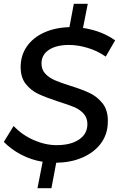

<svg xmlns="http://www.w3.org/2000/svg" viewBox="-23 -847 652 1004"><path d="M343 -399Q407 -379 446 -360.5Q485 -342 513 -307Q541 -272 541 -216Q541 -200 540 -192Q535 -134 499 -90Q463 -46 404 -21.5Q345 3 271 4L246 137H173L200 -1Q140 -11 87.5 -38.5Q35 -66 -3 -105L48 -188Q93 -141 153.5 -114.5Q214 -88 273 -88Q347 -88 390.5 -117.5Q434 -147 434 -198Q434 -231 414 -253Q394 -275 363.5 -287.5Q333 -300 282 -316Q218 -337 179 -355Q140 -373 112.5 -407Q85 -441 85 -496Q85 -557 117 -603.5Q149 -650 207 -676.5Q265 -703 340 -705L363 -827H436L411 -701Q509 -686 579 -636L530 -551Q485 -582 434 -597Q383 -612 338 -612Q272 -612 233 -586.5Q194 -561 194 -515Q194 -483 213.5 -462Q233 -441 262.5 -428Q292 -415 343 -399Z"/></svg>

Font: TypoPRO Montserrat Alternates
Style: Italic
Weight: 400
Italic angle: -11.3°
Designer: Julieta Ulanovsky
Foundry: Julieta Ulanovsky
Version: Version 6.001